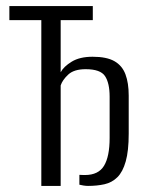

<svg xmlns="http://www.w3.org/2000/svg" viewBox="-20 -611 484 631"><path d="M115.8 0V-544.8H10.8V-591H285V-544.8H179.4V-373.5Q189.1 -392.1 215.6 -408.3Q242.1 -424.5 284.2 -424.5Q330.6 -424.5 356.1 -409.9Q381.6 -395.3 392.3 -366.8Q403 -338.3 403 -296.8V-171.8Q403 -114.8 393.2 -80.5Q383.5 -46.1 365.7 -28.5Q347.9 -11 323.4 -5.5Q298.9 0 269.2 0Q262.3 0 254.3 -1.3Q246.4 -2.6 240.9 -4V-36.4Q245.2 -36.1 250.1 -36Q254.9 -35.8 259.2 -35.8Q303.5 -35.8 321.9 -66.2Q340.3 -96.6 340.3 -157.7V-293.1Q340.3 -337.9 325.2 -360.8Q310.1 -383.6 261.6 -383.6Q223.1 -383.6 204.1 -365.8Q185.1 -348 179.4 -330.2V0Z"/></svg>

Font: Alumni Sans Thin
Style: Regular
Weight: 100
Designer: Robert E. Leuschke
Foundry: Robert E. Leuschke
Version: Version 1.018